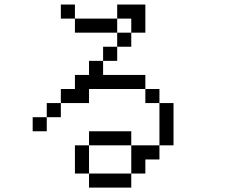

<svg xmlns="http://www.w3.org/2000/svg" viewBox="-20 -770 1040 852"><path d="M375 0V62.5H562.5V0ZM375 0Q375 0 375 -125H312.5Q312.5 -125 312.5 0ZM562.5 0H625V-62.5H687.5V-125H562.5Q562.5 -125 562.5 0ZM375 -125H562.5V-187.5H375ZM687.5 -125H750V-312.5H687.5ZM187.5 -250H125V-187.5H187.5ZM187.5 -250H250V-312.5H187.5ZM250 -312.5H375V-375H625V-312.5H687.5V-375H625V-437.5H437.5V-500H375V-437.5H312.5V-375H250ZM437.5 -500H500V-562.5H437.5ZM500 -562.5H562.5V-625H500ZM500 -625V-687.5H312.5V-625ZM562.5 -625H625Q625 -625 625 -750H500V-687.5H562.5ZM312.5 -687.5V-750H250V-687.5Z"/></svg>

Font: Unifont
Style: Regular
Weight: 500
Version: Version 13.0.05